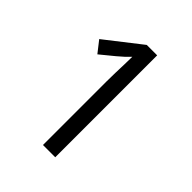

<svg xmlns="http://www.w3.org/2000/svg" viewBox="-200 -833 951 951"><g transform="rotate(45 275.5 -357.0)"><path d="M261 0V-446Q261 -474 262 -506.5Q263 -539 264 -569.5Q265 -600 265 -622Q249 -605 237.5 -594.5Q226 -584 206 -567L134 -508L87 -568L274 -714H347V0Z"/></g></svg>

Font: lbangla15
Style: Book
Weight: 400
Designer: Jelle Bosma - Monotype Design Team
Foundry: Monotype Imaging Inc.
Version: Version 2.003